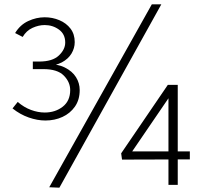

<svg xmlns="http://www.w3.org/2000/svg" viewBox="-20 -856 934 889"><path d="M190 -298Q153 -298 113 -312Q73 -326 38 -354L62 -384Q91 -359 123.5 -347Q156 -335 187 -335Q236 -335 270.5 -362Q305 -389 305 -439Q305 -476 275.5 -506Q246 -536 181 -536H132V-571H161Q223 -571 252.5 -599Q282 -627 282 -659Q282 -698 253 -719Q224 -740 187 -740Q159 -740 130.5 -727Q102 -714 85 -685L50 -703Q73 -741 110.5 -758.5Q148 -776 187 -776Q223 -776 255 -762.5Q287 -749 306.5 -723.5Q326 -698 326 -661Q326 -633 311 -608Q296 -583 266 -567Q236 -551 190 -551V-561Q245 -561 280 -543.5Q315 -526 332 -498.5Q349 -471 349 -439Q349 -394 327 -362.5Q305 -331 269 -314.5Q233 -298 190 -298ZM727 -836H683L208 11L255 13ZM760 0V-420H773L586 -146L575 -155H859V-118L545 -117L541 -146L757 -463H803V0Z"/></svg>

Font: Yaldevi ExtraLight ExtraLight
Style: Regular
Weight: 250
Version: Version 1.100